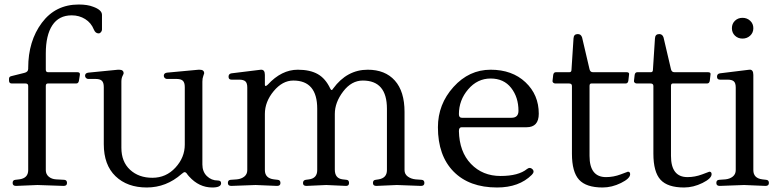

<svg xmlns="http://www.w3.org/2000/svg" viewBox="-20 -820 3463 851"><path d="M183 -439V-66Q183 -48 196 -37Q209 -26 229 -25L265 -23Q277 -22 277 -9Q277 4 262 4L146 0L51 4Q36 4 36 -9Q36 -22 48 -23L65 -25Q105 -30 105 -66V-439Q105 -450 93 -450H32Q20 -450 20 -463V-471Q20 -481 32 -483L88 -497Q105 -501 105 -515V-519Q105 -638 165.5 -719Q226 -800 329 -800Q368 -800 393 -790Q432 -776 432 -754V-689Q432 -683 427.5 -677.5Q423 -672 417 -672Q403 -672 396 -689Q384 -719 357.5 -735.5Q331 -752 298 -752Q241 -752 212 -708Q183 -664 183 -583V-511Q183 -500 193 -500H323Q336 -500 334 -488L330 -463Q328 -450 318 -450H192Q183 -450 183 -439Z M877 -458V-91Q877 -59 897 -39.5Q917 -20 945 -20Q960 -20 960 -8Q960 11 921 11Q862 11 818 -38Q815 -41 812 -45Q809 -49 807 -52Q803 -57 798.5 -57Q794 -57 785 -49Q717 11 630.5 11Q544 11 492 -39Q440 -89 440 -181V-434Q440 -454 431.5 -462Q423 -470 405 -470H371Q366 -470 361.5 -474Q357 -478 357 -484Q357 -496 371 -498L503 -511Q506 -511 508 -511Q528 -511 528 -495Q528 -493 523 -483Q518 -473 518 -458V-165Q518 -103 556.5 -67.5Q595 -32 655.5 -32Q716 -32 757.5 -77Q799 -122 799 -179V-434Q799 -454 790.5 -462Q782 -470 764 -470H720Q715 -470 710.5 -474Q706 -478 706 -484Q706 -496 720 -498L860 -511Q862 -511 865 -511Q885 -511 885 -495Q885 -493 881 -483Q877 -473 877 -458Z M1138 -511Q1154 -511 1154 -488V-444Q1154 -439 1157.5 -439Q1161 -439 1167 -445Q1228 -511 1300 -511Q1354 -511 1388.5 -491.5Q1423 -472 1444 -427Q1447 -421 1450 -421Q1453 -421 1457 -428Q1518 -511 1610 -511Q1687 -511 1730 -463Q1773 -415 1773 -324V-66Q1773 -48 1787.5 -37.5Q1802 -27 1822 -25L1849 -23Q1861 -22 1861 -9Q1861 4 1846 4L1739 0L1648 4Q1633 4 1633 -9Q1633 -22 1645 -23L1658 -25Q1695 -31 1695 -66V-338Q1695 -463 1588 -463Q1538 -463 1501 -414.5Q1464 -366 1464 -315V-68Q1464 -29 1499 -25L1516 -23Q1527 -22 1527 -9Q1527 4 1514 4L1426 0L1338 4Q1323 4 1323 -8.5Q1323 -21 1335 -23L1350 -25Q1386 -30 1386 -66V-338Q1386 -463 1280 -463Q1232 -463 1193 -416Q1154 -369 1154 -315V-66Q1154 -30 1194 -25L1211 -23Q1223 -22 1223 -9Q1223 4 1208 4L1113 0L1005 4Q990 4 990 -9Q990 -22 1002 -23L1030 -25Q1050 -27 1063 -37.5Q1076 -48 1076 -66V-432Q1076 -452 1067.5 -459.5Q1059 -467 1040 -467H1006Q993 -467 993 -480Q993 -493 1006 -495L1136 -511Q1137 -511 1138 -511Z M2368 -316Q2368 -256 2314 -256H2026Q2014 -256 2014 -239Q2016 -147 2067.5 -93.5Q2119 -40 2198.5 -40Q2278 -40 2316 -71Q2329 -81 2340 -70Q2351 -59 2337 -45Q2281 11 2183 11Q2060 11 1990.5 -59.5Q1921 -130 1921 -256Q1921 -358 1990 -434.5Q2059 -511 2154.5 -511Q2250 -511 2309 -455.5Q2368 -400 2368 -316ZM2278 -329Q2278 -389 2245.5 -430.5Q2213 -472 2154.5 -472Q2096 -472 2055 -424Q2014 -376 2014 -314Q2014 -298 2027 -298H2247Q2278 -298 2278 -329Z M2773 -48Q2773 -29 2732.5 -9Q2692 11 2651 11Q2578 11 2546.5 -23.5Q2515 -58 2515 -139V-439Q2515 -450 2502 -450H2441Q2436 -450 2432 -453.5Q2428 -457 2429 -462L2432 -488Q2434 -500 2444 -500H2504Q2513 -500 2513 -511L2522 -650Q2523 -669 2541 -669Q2555 -669 2560 -654L2593 -513Q2596 -500 2608 -500H2757Q2771 -500 2768 -488L2765 -462Q2763 -450 2753 -450H2601Q2593 -450 2593 -439V-129Q2593 -35 2666 -35Q2699 -35 2731 -47L2763 -59Q2773 -59 2773 -48Z M3134 -48Q3134 -29 3093.5 -9Q3053 11 3012 11Q2939 11 2907.5 -23.5Q2876 -58 2876 -139V-439Q2876 -450 2863 -450H2802Q2797 -450 2793 -453.5Q2789 -457 2790 -462L2793 -488Q2795 -500 2805 -500H2865Q2874 -500 2874 -511L2883 -650Q2884 -669 2902 -669Q2916 -669 2921 -654L2954 -513Q2957 -500 2969 -500H3118Q3132 -500 3129 -488L3126 -462Q3124 -450 3114 -450H2962Q2954 -450 2954 -439V-129Q2954 -35 3027 -35Q3060 -35 3092 -47L3124 -59Q3134 -59 3134 -48Z M3376 -23Q3388 -22 3388 -9Q3388 4 3373 4L3278 0L3170 4Q3155 4 3155 -9Q3155 -22 3167 -23L3195 -25Q3215 -27 3228 -37.5Q3241 -48 3241 -66V-432Q3241 -452 3232.5 -459.5Q3224 -467 3205 -467H3171Q3158 -467 3158 -480Q3158 -493 3171 -495L3301 -511Q3319 -513 3319 -488V-66Q3319 -30 3359 -25ZM3237.5 -662Q3224 -675 3224 -695Q3224 -715 3237.5 -728Q3251 -741 3271 -741Q3291 -741 3305 -728Q3319 -715 3319 -695Q3319 -675 3305 -662Q3291 -649 3271 -649Q3251 -649 3237.5 -662Z"/></svg>

Font: Lustria
Style: Regular
Weight: 400
Designer: Matthew Desmond
Foundry: Matthew Desmond
Version: Version 001.001; ttfautohint (v1.6)